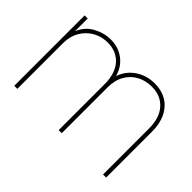

<svg xmlns="http://www.w3.org/2000/svg" viewBox="-95 -759 995 995"><g transform="rotate(45 402.0 -261.5)"><path d="M65.4 0V-515.6H87.9V-422.4Q108.9 -473.1 155 -498.3Q201.2 -523.4 250 -523.4Q306.2 -523.4 347.2 -492.4Q388.2 -461.4 402.8 -408.2Q420.9 -461.4 466.8 -492.4Q512.7 -523.4 572.3 -523.4Q648.9 -523.4 693.6 -473.1Q738.3 -422.9 738.3 -335.9V0H715.8V-335.9Q715.8 -415 677 -458Q638.2 -501 572.3 -501Q528.3 -501 492.2 -481.7Q456.1 -462.4 434.6 -425.5Q413.1 -388.7 413.1 -335.9V0H390.6V-335.9Q390.6 -415 352.3 -458Q314 -501 250 -501Q204.1 -501 167.5 -479.7Q130.9 -458.5 109.4 -421.4Q87.9 -384.3 87.9 -335.9V0Z"/></g></svg>

Font: Inter Display Thin
Style: Regular
Weight: 100
Designer: Rasmus Andersson
Foundry: rsms
Version: Version 4.000;git-a52131595